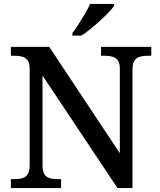

<svg xmlns="http://www.w3.org/2000/svg" viewBox="-20 -951 810 971"><path d="M35 0V-45H56Q77 -45 93.5 -50Q110 -55 120 -70Q130 -85 130 -115V-603Q130 -632 119.5 -646Q109 -660 92.5 -664.5Q76 -669 56 -669H35V-714H229L586 -176V-603Q586 -632 575.5 -646Q565 -660 548.5 -664.5Q532 -669 512 -669H491V-714H745V-669H724Q704 -669 687 -664Q670 -659 660 -644.5Q650 -630 650 -599V0H574L195 -569V-115Q195 -85 204.5 -70Q214 -55 231 -50Q248 -45 268 -45H289V0ZM346 -784Q361 -803 377.5 -829Q394 -855 410 -882Q426 -909 436 -931H557V-921Q548 -908 529 -888Q510 -868 486 -846Q462 -824 437.5 -804.5Q413 -785 392 -771H346Z"/></svg>

Font: Noto Serif Kannada Medium
Style: Regular
Weight: 500
Version: Version 2.003